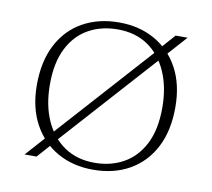

<svg xmlns="http://www.w3.org/2000/svg" viewBox="-60 -532 673 609"><g transform="rotate(10 276.5 -227.0)"><path d="M54 0 114 -67 124.5 -78.5 410 -396 419.5 -408.5 460.5 -454.5H499L439 -387.5L428.5 -376L143 -58.5L133.5 -46L92.5 0ZM276.5 -12.5Q329.5 -12.5 370.5 -35.8Q411.5 -59 435 -105.2Q458.5 -151.5 458.5 -221.5Q458.5 -287.5 436.5 -337.2Q414.5 -387 374 -414.5Q333.5 -442 276.5 -442Q224 -442 182.8 -419Q141.5 -396 118 -349.5Q94.5 -303 94.5 -233.5Q94.5 -167 116.5 -117.5Q138.5 -68 179.2 -40.2Q220 -12.5 276.5 -12.5ZM275.5 10Q211 10 161 -18.2Q111 -46.5 82.5 -99.2Q54 -152 54 -224.5Q54 -300.5 82 -354.2Q110 -408 160.5 -436.2Q211 -464.5 277.5 -464.5Q342.5 -464.5 392.5 -436.2Q442.5 -408 470.8 -355.5Q499 -303 499 -230Q499 -154 471 -100.5Q443 -47 392.8 -18.5Q342.5 10 275.5 10Z"/></g></svg>

Font: Newsreader ExtraLight
Style: Regular
Weight: 250
Designer: Hugues Gentile
Foundry: Production Type
Version: Version 1.003